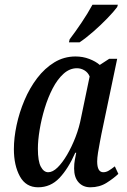

<svg xmlns="http://www.w3.org/2000/svg" viewBox="-20 -786 541 816"><path d="M142 10Q90 10 64.5 -36.5Q39 -83 39 -152Q39 -200 50.5 -254Q62 -308 84 -360Q106 -412 138 -454Q170 -496 211 -521Q252 -546 301 -546Q332 -546 359.5 -535.5Q387 -525 404 -510L444 -536H478L411 -216Q409 -204 404.5 -182Q400 -160 396.5 -137Q393 -114 393 -100Q393 -54 419 -54Q431 -54 442.5 -61Q454 -68 468 -79L483 -47Q463 -28 433 -9Q403 10 364 10Q333 10 314 -11Q295 -32 295 -70Q295 -91 298 -106Q301 -121 304 -137H300Q270 -69 232.5 -29.5Q195 10 142 10ZM185 -54Q204 -54 224.5 -74Q245 -94 265 -128Q285 -162 301 -203.5Q317 -245 325 -288L361 -461Q354 -478 339 -487Q324 -496 307 -496Q276 -496 250 -472.5Q224 -449 204 -410.5Q184 -372 170 -326Q156 -280 148.5 -234.5Q141 -189 141 -154Q141 -101 153.5 -77.5Q166 -54 185 -54ZM273 -606 276 -619Q299 -649 326 -689Q353 -729 373 -766H481L478 -756Q464 -737 436.5 -708.5Q409 -680 377 -652Q345 -624 318 -606Z"/></svg>

Font: Noto Serif ExtraCondensed Medium
Style: Italic
Weight: 500
Width: 2
Italic angle: -12°
Designer: Monotype Design Team
Foundry: Monotype Imaging Inc.
Version: Version 2.013; ttfautohint (v1.8.4.7-5d5b)